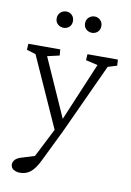

<svg xmlns="http://www.w3.org/2000/svg" viewBox="-79 -536 521 764"><g transform="rotate(10 181.5 -154.0)"><path d="M169.9 2.9 35.2 -297.4 -1.5 -308.6 0 -333H128.9L130.9 -308.6L82 -297.4L198.2 -36.6ZM361.8 -333 363.3 -308.6 326.7 -297.4 195.8 -13.2 132.3 116.7Q116.2 149.4 98.4 163.8Q80.6 178.2 56.2 178.2Q40.5 178.2 29.5 171.1Q18.6 164.1 18.6 150.4Q18.6 141.6 25.6 132.8Q32.7 124 49.3 118.7L112.8 99.1L84.5 139.2L167.5 -23.9L175.3 -35.6L285.6 -297.4L237.3 -308.6L238.8 -333ZM127 -419.9Q113.8 -419.9 103.5 -428.7Q93.3 -437.5 93.3 -452.6Q93.3 -467.3 103.5 -476.6Q113.8 -485.8 127 -485.8Q140.1 -485.8 149.7 -476.6Q159.2 -467.3 159.2 -452.6Q159.2 -437.5 149.7 -428.7Q140.1 -419.9 127 -419.9ZM241.7 -419.9Q228 -419.9 218 -428.7Q208 -437.5 208 -452.6Q208 -467.3 218 -476.6Q228 -485.8 241.7 -485.8Q254.4 -485.8 264.2 -476.6Q273.9 -467.3 273.9 -452.6Q273.9 -437.5 264.2 -428.7Q254.4 -419.9 241.7 -419.9Z"/></g></svg>

Font: Lateef ExtraLight
Style: Regular
Weight: 200
Designer: SIL International
Foundry: SIL International
Version: Version 4.200